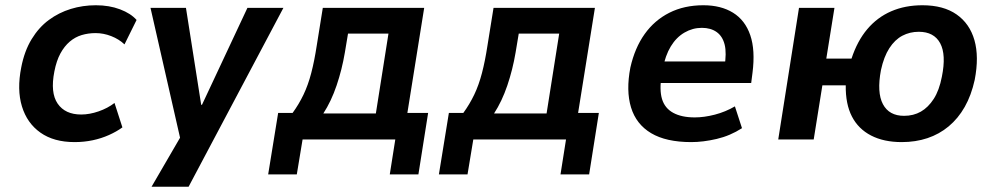

<svg xmlns="http://www.w3.org/2000/svg" viewBox="-20 -531 3791 731"><path d="M264 10Q185 10 134 -26Q83 -62 63.5 -126Q44 -190 61 -275Q73 -337 100.5 -382Q128 -427 166 -455Q204 -483 249.5 -497Q295 -511 345 -511Q396 -511 437 -495.5Q478 -480 500 -455L454 -362Q433 -382 403.5 -393.5Q374 -405 344 -405Q316 -405 291 -397.5Q266 -390 245.5 -372.5Q225 -355 210 -327.5Q195 -300 187 -259Q171 -178 199.5 -136.5Q228 -95 289 -95Q321 -95 355.5 -107Q390 -119 416 -139L446 -46Q424 -30 395 -17Q366 -4 333 3Q300 10 264 10Z M557 180 675 -23V35L553 -501H688L746 -132H749L922 -501H1059L698 180Z M1001 133 1039 -101H1094Q1118 -134 1135.5 -170.5Q1153 -207 1165 -253Q1177 -299 1186 -358L1209 -501H1595L1531 -101H1610L1573 133H1464L1485 0H1132L1110 133ZM1211 -99H1411L1459 -403H1305L1293 -331Q1282 -266 1261.5 -205.5Q1241 -145 1211 -99Z M1651 133 1689 -101H1744Q1768 -134 1785.5 -170.5Q1803 -207 1815 -253Q1827 -299 1836 -358L1859 -501H2245L2181 -101H2260L2223 133H2114L2135 0H1782L1760 133ZM1861 -99H2061L2109 -403H1955L1943 -331Q1932 -266 1911.5 -205.5Q1891 -145 1861 -99Z M2612 10Q2516 10 2459 -24Q2402 -58 2382.5 -122Q2363 -186 2380 -274Q2397 -349 2434.5 -401.5Q2472 -454 2528.5 -482.5Q2585 -511 2658 -511Q2725 -511 2771 -482.5Q2817 -454 2836.5 -397Q2856 -340 2845 -254L2840 -215H2475L2488 -297H2757L2738 -275Q2747 -329 2739 -361Q2731 -393 2708.5 -409Q2686 -425 2652 -425Q2617 -425 2586 -407Q2555 -389 2534 -354.5Q2513 -320 2503 -268L2499 -244Q2490 -189 2500.5 -154Q2511 -119 2543 -101.5Q2575 -84 2625 -84Q2661 -84 2701.5 -94.5Q2742 -105 2778 -126L2805 -43Q2760 -14 2708.5 -2Q2657 10 2612 10Z M3413 10Q3345 10 3296.5 -15Q3248 -40 3223.5 -87.5Q3199 -135 3200 -206H3111L3078 0H2943L3022 -501H3157L3126 -308H3222Q3244 -375 3282 -420Q3320 -465 3373 -488Q3426 -511 3492 -511Q3572 -511 3622 -476Q3672 -441 3690 -378Q3708 -315 3691 -227Q3678 -168 3653 -124Q3628 -80 3592 -50Q3556 -20 3511 -5Q3466 10 3413 10ZM3422 -90Q3458 -90 3486 -106Q3514 -122 3535 -154.5Q3556 -187 3566 -239Q3583 -323 3559.5 -366.5Q3536 -410 3478 -410Q3444 -410 3415.5 -395Q3387 -380 3366 -347.5Q3345 -315 3334 -264Q3318 -179 3341.5 -134.5Q3365 -90 3422 -90Z"/></svg>

Font: Nunito Sans 7pt SemiCondensed
Style: Bold Italic
Weight: 700
Width: 4
Italic angle: -9°
Designer: Vernon Adams
Foundry: Vernon Adams
Version: Version 3.101;gftools[0.9.27]